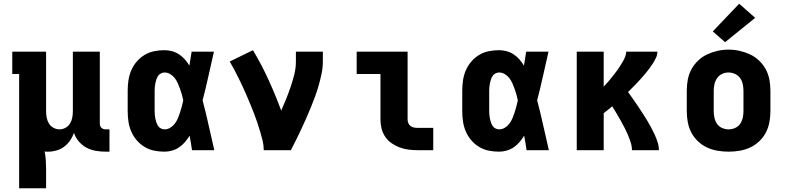

<svg xmlns="http://www.w3.org/2000/svg" viewBox="-20 -808 4240 1033"><path d="M83 205V-410H46V-530H228V-210Q228 -193 231 -176Q234 -159 243 -144Q252 -129 267.5 -120.5Q283 -112 300 -112Q317 -112 332.5 -120.5Q348 -129 357 -144Q366 -159 369 -176Q372 -193 372 -210V-530H517V-143Q517 -137 519 -131Q521 -125 525.5 -120.5Q530 -116 536.5 -114Q543 -112 549 -112H569V8H549Q522 8 495.5 3.5Q469 -1 445.5 -13.5Q422 -26 404 -47Q386 -68 378 -93Q370 -71 357 -52Q344 -33 325.5 -19Q307 -5 284.5 1.5Q262 8 239 8Q235 8 230 8Q225 8 220 7Q225 30 226.5 54Q228 78 228 102V205Z M865 8Q837 8 809.5 2.5Q782 -3 758 -17.5Q734 -32 715.5 -53.5Q697 -75 686 -101Q675 -127 671 -154.5Q667 -182 667 -210V-320Q667 -348 671 -375.5Q675 -403 686 -429Q697 -455 715.5 -476.5Q734 -498 758 -512.5Q782 -527 809.5 -532.5Q837 -538 865 -538Q886 -538 906 -532.5Q926 -527 943.5 -515.5Q961 -504 974.5 -488.5Q988 -473 999 -455Q1002 -474 1005 -492.5Q1008 -511 1011 -530H1131Q1116 -465 1101.5 -399Q1087 -333 1070 -268Q1088 -201 1102.5 -134Q1117 -67 1133 0H1013Q1010 -20 1007 -39.5Q1004 -59 1000 -78Q989 -60 975.5 -44Q962 -28 944.5 -16Q927 -4 906.5 2Q886 8 865 8ZM865 -112Q882 -112 896.5 -121Q911 -130 921 -143.5Q931 -157 937.5 -172.5Q944 -188 949 -204Q954 -220 958.5 -236Q963 -252 966 -268Q963 -284 958.5 -299.5Q954 -315 948.5 -330.5Q943 -346 936.5 -360.5Q930 -375 920 -388Q910 -401 895.5 -409.5Q881 -418 865 -418Q855 -418 845.5 -413Q836 -408 830.5 -399.5Q825 -391 821.5 -381Q818 -371 816 -361Q814 -351 813 -340.5Q812 -330 812 -320V-210Q812 -200 813 -189.5Q814 -179 816 -169Q818 -159 821.5 -149Q825 -139 830.5 -130.5Q836 -122 845.5 -117Q855 -112 865 -112Z M1399 0Q1399 -26 1393 -51Q1387 -76 1379.5 -100.5Q1372 -125 1364 -149.5Q1356 -174 1346.5 -198Q1337 -222 1327.5 -245.5Q1318 -269 1307.5 -293Q1297 -317 1286.5 -340Q1276 -363 1264.5 -386Q1253 -409 1241 -432Q1229 -455 1216 -477L1341 -538Q1387 -461 1424.5 -379Q1462 -297 1493 -213Q1507 -244 1520 -276.5Q1533 -309 1544 -341.5Q1555 -374 1563.5 -408Q1572 -442 1572 -477V-530H1717V-477Q1717 -445 1710.5 -413.5Q1704 -382 1695.5 -351.5Q1687 -321 1676 -291Q1665 -261 1653 -231.5Q1641 -202 1628 -172.5Q1615 -143 1601.5 -114.5Q1588 -86 1574 -57Q1560 -28 1545 0Z M2227 0Q2203 0 2178.5 -3Q2154 -6 2131 -14.5Q2108 -23 2087.5 -37Q2067 -51 2053 -71.5Q2039 -92 2033 -116Q2027 -140 2027 -165V-410H1899V-530H2173V-165Q2173 -155 2177 -145.5Q2181 -136 2189 -130Q2197 -124 2207 -122Q2217 -120 2227 -120H2311V0Z M2665 8Q2637 8 2609.5 2.5Q2582 -3 2558 -17.5Q2534 -32 2515.5 -53.5Q2497 -75 2486 -101Q2475 -127 2471 -154.5Q2467 -182 2467 -210V-320Q2467 -348 2471 -375.5Q2475 -403 2486 -429Q2497 -455 2515.5 -476.5Q2534 -498 2558 -512.5Q2582 -527 2609.5 -532.5Q2637 -538 2665 -538Q2686 -538 2706 -532.5Q2726 -527 2743.5 -515.5Q2761 -504 2774.5 -488.5Q2788 -473 2799 -455Q2802 -474 2805 -492.5Q2808 -511 2811 -530H2931Q2916 -465 2901.5 -399Q2887 -333 2870 -268Q2888 -201 2902.5 -134Q2917 -67 2933 0H2813Q2810 -20 2807 -39.5Q2804 -59 2800 -78Q2789 -60 2775.5 -44Q2762 -28 2744.5 -16Q2727 -4 2706.5 2Q2686 8 2665 8ZM2665 -112Q2682 -112 2696.5 -121Q2711 -130 2721 -143.5Q2731 -157 2737.5 -172.5Q2744 -188 2749 -204Q2754 -220 2758.5 -236Q2763 -252 2766 -268Q2763 -284 2758.5 -299.5Q2754 -315 2748.5 -330.5Q2743 -346 2736.5 -360.5Q2730 -375 2720 -388Q2710 -401 2695.5 -409.5Q2681 -418 2665 -418Q2655 -418 2645.5 -413Q2636 -408 2630.5 -399.5Q2625 -391 2621.5 -381Q2618 -371 2616 -361Q2614 -351 2613 -340.5Q2612 -330 2612 -320V-210Q2612 -200 2613 -189.5Q2614 -179 2616 -169Q2618 -159 2621.5 -149Q2625 -139 2630.5 -130.5Q2636 -122 2645.5 -117Q2655 -112 2665 -112Z M3083 0V-530H3228V-342Q3238 -352 3247.5 -363Q3257 -374 3266 -385Q3275 -396 3283.5 -407Q3292 -418 3300.5 -429.5Q3309 -441 3316.5 -453Q3324 -465 3331 -477Q3338 -489 3343.5 -502.5Q3349 -516 3349 -530H3517Q3517 -513 3509.5 -497.5Q3502 -482 3493 -467.5Q3484 -453 3473.5 -439Q3463 -425 3452 -412Q3441 -399 3430 -386.5Q3419 -374 3407 -361.5Q3395 -349 3383 -337Q3371 -325 3359 -313Q3372 -295 3385 -276.5Q3398 -258 3410.5 -239.5Q3423 -221 3435 -202.5Q3447 -184 3459 -164.5Q3471 -145 3481.5 -125.5Q3492 -106 3501.5 -85.5Q3511 -65 3518 -43.5Q3525 -22 3525 0H3380Q3380 -22 3373 -43Q3366 -64 3357.5 -84Q3349 -104 3339 -123Q3329 -142 3318.5 -161Q3308 -180 3296.5 -199Q3285 -218 3274 -236Q3263 -227 3251.5 -217.5Q3240 -208 3228 -199V0Z M3900 8Q3870 8 3840.5 3Q3811 -2 3784 -14.5Q3757 -27 3735 -48Q3713 -69 3699.5 -95Q3686 -121 3680.5 -150.5Q3675 -180 3675 -210V-320Q3675 -350 3680.5 -379.5Q3686 -409 3700 -435Q3714 -461 3736 -482Q3758 -503 3785 -515.5Q3812 -528 3841 -534.5Q3870 -541 3900 -541Q3930 -541 3959 -534.5Q3988 -528 4015 -515.5Q4042 -503 4064 -482Q4086 -461 4100 -435Q4114 -409 4119.5 -379.5Q4125 -350 4125 -320V-210Q4125 -180 4119.5 -150.5Q4114 -121 4100.5 -95Q4087 -69 4065 -48Q4043 -27 4016 -14.5Q3989 -2 3959.5 3Q3930 8 3900 8ZM3900 -112Q3918 -112 3935 -119.5Q3952 -127 3962 -141.5Q3972 -156 3976 -174Q3980 -192 3980 -210V-320Q3980 -338 3976 -356Q3972 -374 3961.5 -388.5Q3951 -403 3934 -410.5Q3917 -418 3899 -418Q3881 -418 3864.5 -410Q3848 -402 3838 -387.5Q3828 -373 3824 -355.5Q3820 -338 3820 -320V-210Q3820 -192 3824 -174Q3828 -156 3838 -141.5Q3848 -127 3865 -119.5Q3882 -112 3900 -112ZM3881 -581 3815 -639 3957 -788 4043 -712Z"/></svg>

Font: Iosevka Curly Slab HvEx
Style: Regular
Weight: 900
Width: 7
Monospace: yes
Designer: Belleve Invis
Foundry: Belleve Invis
Version: Version 11.1.0; ttfautohint (v1.8.3)